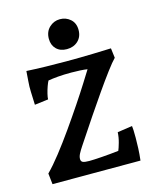

<svg xmlns="http://www.w3.org/2000/svg" viewBox="-98 -692 617 761"><g transform="rotate(-15 210.5 -312.0)"><path d="M23 0 18 -45Q43 -70 73.5 -109Q104 -148 135 -192Q166 -236 194.5 -278.5Q223 -321 244 -354.5Q265 -388 275 -404Q263 -406 245 -407Q227 -408 209 -408Q178 -408 154.5 -406Q131 -404 114 -401Q110 -394 105 -380Q100 -366 96.5 -351.5Q93 -337 93 -329L37 -322L35 -375Q34 -397 36 -419Q38 -441 39 -460Q75 -458 117.5 -457Q160 -456 202 -456Q261 -456 311 -457.5Q361 -459 386 -460L391 -420Q378 -407 354 -375Q330 -343 301.5 -302Q273 -261 246 -221Q219 -181 200 -152Q181 -123 176 -116Q166 -101 160 -89.5Q154 -78 154 -68Q154 -58 161.5 -54.5Q169 -51 188 -51Q205 -51 240 -53.5Q275 -56 309 -60Q313 -69 319 -90Q325 -111 326 -132L387 -141Q388 -135 388.5 -123Q389 -111 389 -92Q389 -73 388 -49.5Q387 -26 384 0ZM217 -502Q190 -502 174 -518Q158 -534 158 -560Q158 -589 176.5 -606.5Q195 -624 220 -624Q245 -624 263 -608Q281 -592 281 -564Q281 -536 263 -519Q245 -502 217 -502Z"/></g></svg>

Font: Maname
Style: Regular
Weight: 400
Designer: Pathum Egodawatta
Foundry: mooniak
Version: Version 1.000; ttfautohint (v1.8.4.7-5d5b)